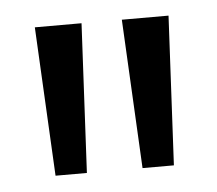

<svg xmlns="http://www.w3.org/2000/svg" viewBox="-31 -729 338 299"><g transform="rotate(-5 137.5 -579.5)"><path d="M45 -463 33 -696H106L94 -463ZM181 -463 169 -696H242L230 -463Z"/></g></svg>

Font: Bricolage Grotesque 10pt Light
Style: Regular
Weight: 300
Designer: Mathieu Triay
Foundry: Atelier Triay
Version: Version 1.000; ttfautohint (v1.8.4.7-5d5b);gftools[0.9.32]